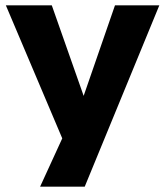

<svg xmlns="http://www.w3.org/2000/svg" viewBox="-20 -523 624 723"><path d="M131 180 236 -49V49L2 -503H175L295 -162L413 -503H580L299 180Z"/></svg>

Font: Nunito Sans 7pt ExtraBold
Style: Regular
Weight: 800
Designer: Vernon Adams
Foundry: Vernon Adams
Version: Version 3.101;gftools[0.9.27]